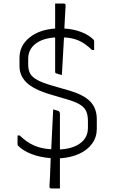

<svg xmlns="http://www.w3.org/2000/svg" viewBox="-20 -877 640 1083"><path d="M280 -260Q287 -258 293.5 -256Q300 -254 307 -252Q318 -249 318 -235V-34Q392 -38 434 -70Q476 -102 476 -156V-193Q476 -228 466 -250Q456 -272 430.5 -287.5Q405 -303 360 -316L262 -345Q169 -373 129.5 -411.5Q90 -450 90 -504V-551Q90 -619 145.5 -664.5Q201 -710 291 -716V-857H340Q351 -857 350 -844Q349 -836 347.5 -800.5Q346 -765 343 -716Q395 -713 438 -696.5Q481 -680 508 -653Q511 -650 511 -645V-595H499Q462 -631 425.5 -647.5Q389 -664 341 -666Q338 -608 334.5 -550Q331 -492 329 -454Q322 -456 315 -457.5Q308 -459 302 -462Q291 -462 291 -473V-666Q219 -661 179 -629Q139 -597 139 -545V-513Q139 -482 150.5 -461.5Q162 -441 191 -425.5Q220 -410 271 -395L368 -367Q454 -342 490 -303.5Q526 -265 526 -204V-150Q526 -104 500 -67.5Q474 -31 427 -9.5Q380 12 318 16V186H269Q258 186 259 173Q260 164 262 119.5Q264 75 266 15Q209 11 160.5 -7Q112 -25 82 -55Q79 -58 79 -64V-113H91Q131 -74 173 -56Q215 -38 269 -35Q272 -98 275 -160Q278 -222 280 -260Z"/></svg>

Font: Recursive Mn Lnr St Lt
Style: Regular
Weight: 300
Monospace: yes
Version: Version 1.079;hotconv 1.0.112;makeotfexe 2.5.65598; ttfautoh